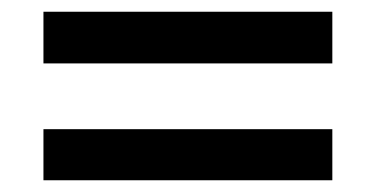

<svg xmlns="http://www.w3.org/2000/svg" viewBox="-20 -451 640 327"><path d="M54 -343V-431H546V-343ZM54 -144V-231H546V-144Z"/></svg>

Font: Mulish ExtraLight
Style: Regular
Weight: 200
Designer: Vernon Adams
Foundry: Vernon Adams
Version: Version 3.603